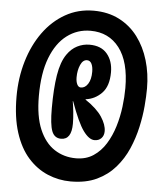

<svg xmlns="http://www.w3.org/2000/svg" viewBox="-59 -817 852 1004"><g transform="rotate(5 366.5 -315.0)"><path d="M349 135Q286 135 228 110.5Q170 86 125 35.5Q80 -15 54.5 -94.5Q29 -174 29 -283Q29 -381 55 -468.5Q81 -556 129 -622.5Q177 -689 244 -727Q311 -765 392 -765Q468 -765 526.5 -735Q585 -705 624.5 -652.5Q664 -600 684.5 -531Q705 -462 705 -384Q705 -344 700.5 -291Q696 -238 683 -179.5Q670 -121 646 -65.5Q622 -10 582.5 35.5Q543 81 486 108Q429 135 349 135ZM366 12Q419 12 457.5 -13.5Q496 -39 522 -81Q548 -123 563.5 -174Q579 -225 585.5 -277.5Q592 -330 592 -376Q592 -514 536.5 -586.5Q481 -659 385 -659Q316 -659 261.5 -618Q207 -577 176 -496.5Q145 -416 145 -296Q145 -189 174 -121Q203 -53 253 -20.5Q303 12 366 12ZM280 -83Q245 -83 231.5 -118Q218 -153 218 -238Q218 -341 229.5 -412Q241 -483 269 -523Q291 -555 321.5 -570.5Q352 -586 386 -586Q447 -586 478.5 -548.5Q510 -511 510 -452Q510 -379 474.5 -342.5Q439 -306 390 -300V-298Q451 -257 477.5 -216.5Q504 -176 504 -142Q504 -119 490.5 -105Q477 -91 455 -91Q426 -91 395.5 -133Q365 -175 326 -284H324Q328 -262 331.5 -228.5Q335 -195 335 -167Q335 -83 280 -83ZM360 -359Q382 -359 397 -382.5Q412 -406 412 -446Q412 -472 404 -488Q396 -504 380 -504Q358 -504 345.5 -475.5Q333 -447 333 -410Q333 -388 340 -373.5Q347 -359 360 -359Z"/></g></svg>

Font: DynaPuff Condensed Medium
Style: Regular
Weight: 500
Width: 3
Designer: Toshi Omagari, Jennifer Daniel
Foundry: Google Fonts
Version: Version 2.000; ttfautohint (v1.8.4.7-5d5b)